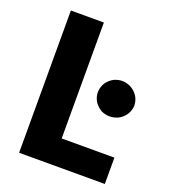

<svg xmlns="http://www.w3.org/2000/svg" viewBox="-134 -827 816 924"><g transform="rotate(20 274.5 -364.5)"><path d="M239.3 -134.8H509.3V0H70.3V-728.5H239.3ZM513.7 -403.3Q513.7 -386.7 505.9 -368.7Q499 -352.5 485.4 -339.8Q472.2 -326.7 455.6 -320.3Q437.5 -313.5 418.5 -313.5Q400.4 -313.5 382.8 -320.3Q367.7 -326.2 354 -339.8Q340.3 -353 334 -368.7Q326.7 -385.7 326.7 -403.3Q326.7 -421.4 334 -439Q339.8 -453.6 354 -467.8Q367.7 -481 382.8 -487.3Q401.4 -494.6 418.5 -494.6Q436 -494.6 455.6 -487.3Q471.7 -480.5 485.4 -467.8Q499.5 -453.6 505.9 -439Q513.7 -420.4 513.7 -403.3Z"/></g></svg>

Font: Lato-ExtraBold
Style: Regular
Weight: 500
Designer: Lukasz Dziedzic with Adam Twardoch and Botio Nikoltchev
Foundry: tyPoland Lukasz Dziedzic
Version: ""